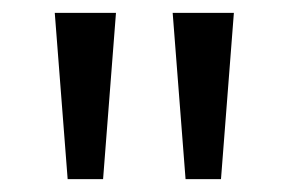

<svg xmlns="http://www.w3.org/2000/svg" viewBox="-20 -734 448 298"><path d="M160 -714 140 -456H85L65 -714ZM343 -714 323 -456H268L248 -714Z"/></svg>

Font: Noto Sans Osmanya
Style: Regular
Weight: 400
Designer: Monotype Design Team
Foundry: Monotype Imaging Inc.
Version: Version 2.001; ttfautohint (v1.8.4.7-5d5b)